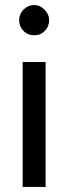

<svg xmlns="http://www.w3.org/2000/svg" viewBox="-20 -742 271 762"><path d="M116 -602Q90 -602 73 -619.5Q56 -637 56 -662Q56 -686 73.5 -704Q91 -722 116 -722Q139 -722 157 -703.5Q175 -685 175 -662Q175 -637 158 -619.5Q141 -602 116 -602ZM161 -496V0H70V-496Z"/></svg>

Font: Rosa Sans
Style: Regular
Weight: 400
Designer: Pentagram / MCKL
Foundry: Pentagram / MCKL
Version: Version 1.005;September 16, 2019;FontCreator 11.5.0.2425 64-